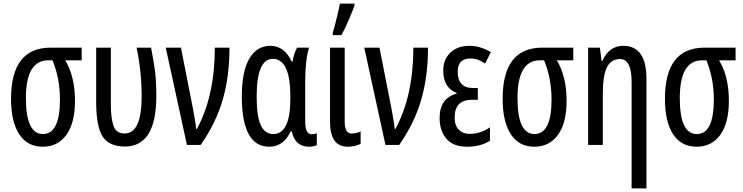

<svg xmlns="http://www.w3.org/2000/svg" viewBox="-20 -800 4100 1060"><path d="M394 -243Q394 -378 340 -467H431V-537H260Q41 -537 41 -255Q41 -128 86 -59Q131 10 216 10Q299 10 346.5 -55.5Q394 -121 394 -243ZM123 -258Q123 -467 246 -467H270Q311 -366 311 -251Q311 -60 217 -60Q123 -60 123 -258Z M669 9Q843 9 843 -269Q843 -348 836.5 -401.5Q830 -455 814 -537H734Q762 -405 762 -268Q762 -63 668 -63Q621 -63 606.5 -106Q592 -149 592 -222V-537H511V-230Q512 -99 547 -45.5Q582 8 669 9Z M895 -537 1012 0H1088Q1173 -122 1210 -251Q1247 -380 1247 -537H1166Q1166 -271 1067 -88H1063Q1061 -110 1056 -140Q1051 -170 1044 -207L979 -537Z M1467 10Q1545 10 1585 -75H1591Q1608 10 1687 10Q1697 10 1710.5 7.5Q1724 5 1729 1V-64Q1716 -59 1700 -59Q1665 -59 1665 -129V-349Q1665 -468 1686 -537H1620Q1603 -506 1595 -460H1590Q1551 -547 1472 -547Q1398 -547 1356.5 -476.5Q1315 -406 1315 -267Q1315 10 1467 10ZM1489 -60Q1442 -60 1419.5 -109.5Q1397 -159 1397 -266Q1397 -475 1486 -475Q1583 -475 1583 -267V-256Q1583 -60 1489 -60Z M1883 -537H1802V-128Q1802 10 1900 10Q1939 10 1971 -6V-75Q1951 -63 1921 -63Q1883 -63 1883 -129ZM1817 -606H1865Q1885 -643 1904.5 -688Q1924 -733 1937 -769V-780H1857Q1854 -766 1846.5 -732.5Q1839 -699 1830.5 -666Q1822 -633 1817 -618Z M1991 -537 2108 0H2184Q2269 -122 2306 -251Q2343 -380 2343 -537H2262Q2262 -271 2163 -88H2159Q2157 -110 2152 -140Q2147 -170 2140 -207L2075 -537Z M2618 -314H2592Q2507 -314 2507 -404Q2507 -477 2577 -477Q2620 -477 2658 -449L2690 -512Q2632 -547 2572 -547Q2506 -547 2466.5 -509.5Q2427 -472 2427 -410Q2427 -316 2501 -287V-283Q2407 -258 2407 -148Q2407 -78 2444.5 -34Q2482 10 2559 10Q2633 10 2685 -23V-97Q2633 -61 2572 -61Q2536 -61 2513 -84Q2490 -107 2490 -151Q2490 -249 2585 -249H2618Z M3108 -243Q3108 -378 3054 -467H3145V-537H2974Q2755 -537 2755 -255Q2755 -128 2800 -59Q2845 10 2930 10Q3013 10 3060.5 -55.5Q3108 -121 3108 -243ZM2837 -258Q2837 -467 2960 -467H2984Q3025 -366 3025 -251Q3025 -60 2931 -60Q2837 -60 2837 -258Z M3421 -547Q3342 -547 3306 -464H3301L3292 -537H3227V0H3308V-279Q3308 -382 3330.5 -428Q3353 -474 3403 -474Q3467 -474 3467 -348V240H3549V-364Q3549 -547 3421 -547Z M4004 -243Q4004 -378 3950 -467H4041V-537H3870Q3651 -537 3651 -255Q3651 -128 3696 -59Q3741 10 3826 10Q3909 10 3956.5 -55.5Q4004 -121 4004 -243ZM3733 -258Q3733 -467 3856 -467H3880Q3921 -366 3921 -251Q3921 -60 3827 -60Q3733 -60 3733 -258Z"/></svg>

Font: Noto Sans Display Condensed
Style: Regular
Weight: 400
Width: 3
Designer: Monotype Design Team
Foundry: Monotype Imaging Inc.
Version: Version 1.900